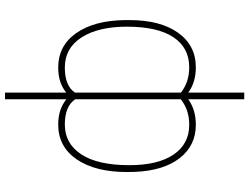

<svg xmlns="http://www.w3.org/2000/svg" viewBox="-134 -656 993 765"><g transform="rotate(-90 362.5 -273.5)"><path d="M59.6 -264.6Q59.6 -390.1 109.9 -464.1Q160.2 -538.1 249 -538.1Q309.6 -538.1 349.6 -505.4V-750H376V-505.9Q414.6 -538.1 475.6 -538.1Q563 -538.1 613.3 -466.1Q663.6 -394 665 -271V-254.4Q665 -131.3 614.5 -60.5Q564 10.3 476.6 10.3Q417 10.3 376 -20V203.1H349.6V-20Q307.6 10.3 248 10.3Q165 10.3 114.7 -54.4Q64.5 -119.1 60.1 -233.9ZM86.9 -254.4Q86.9 -140.6 129.2 -78.4Q171.4 -16.1 247.6 -16.1Q301.3 -16.1 339.4 -42.5L349.6 -49.8V-470.2Q321.8 -511.7 248.5 -511.7Q173.3 -511.7 130.1 -446.3Q86.9 -380.9 86.9 -254.4ZM638.7 -264.6Q638.7 -378.4 595.9 -445.1Q553.2 -511.7 476.1 -511.7Q402.8 -511.7 376 -471.2V-49.3Q417.5 -16.1 477.1 -16.1Q554.7 -16.1 596.7 -79.1Q638.7 -142.1 638.7 -264.6Z"/></g></svg>

Font: Roboto Thin
Style: Regular
Weight: 250
Designer: Google
Version: Version 2.134; 2016